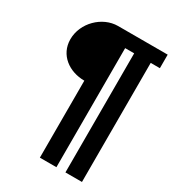

<svg xmlns="http://www.w3.org/2000/svg" viewBox="-209 -834 994 1106"><g transform="rotate(30 287.5 -281.0)"><path d="M575 -632V-722H245C141 -722 45 -628 45 -519C45 -415 133 -352 234 -352V160H344V-632H404V160H514V-632Z"/></g></svg>

Font: Perun
Style: Bold
Weight: 700
Foundry: Copyright (c) Stefan Peev, Context Ltd, 2016
Version: Version 1.089